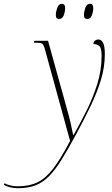

<svg xmlns="http://www.w3.org/2000/svg" viewBox="-153 -751 592 1011"><path d="M-58 240Q-78 240 -98.5 235.5Q-119 231 -133 222L-129 214Q-117 221 -98.5 225.5Q-80 230 -59 230Q1 230 44.5 209Q88 188 128 135.5Q168 83 216 -9L85 -486Q77 -515 69.5 -520.5Q62 -526 39 -526H25L28 -536H100L201 -172Q211 -137 218.5 -105Q226 -73 232 -41H235Q266 -96 300 -163Q334 -230 358 -304.5Q382 -379 382 -458Q382 -497 370.5 -508Q359 -519 339 -519Q339 -530 346.5 -536.5Q354 -543 366 -543Q380 -543 389.5 -526Q399 -509 399 -466Q399 -397 378 -329Q357 -261 323.5 -191.5Q290 -122 250 -48Q206 34 171.5 89.5Q137 145 104 178Q71 211 32.5 225.5Q-6 240 -58 240ZM306 -651Q299 -651 294 -655Q289 -659 289 -672Q289 -689 296.5 -710Q304 -731 321 -731Q329 -731 333.5 -726Q338 -721 338 -708Q338 -689 330.5 -670Q323 -651 306 -651ZM158 -651Q151 -651 146 -655Q141 -659 141 -672Q141 -689 148.5 -710Q156 -731 173 -731Q190 -731 190 -709Q190 -689 182.5 -670Q175 -651 158 -651Z"/></svg>

Font: Noto Serif Display SemiCondensed Thin
Style: Italic
Weight: 100
Width: 4
Italic angle: -12°
Designer: Monotype Design Team
Foundry: Monotype Imaging Inc.
Version: Version 2.009